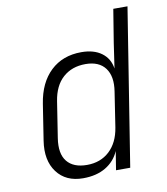

<svg xmlns="http://www.w3.org/2000/svg" viewBox="-83 -800 766 879"><g transform="rotate(-10 300.0 -360.0)"><path d="M233 10Q153 10 111.5 -45.5Q70 -101 84 -191L110 -358Q125 -454 181 -507Q237 -560 324 -560Q382 -560 418 -533.5Q454 -507 461 -460L478 -576L503 -730H569L453 0H387L401 -87Q381 -41 338 -15.5Q295 10 233 10ZM261 -47Q324 -47 365.5 -85.5Q407 -124 418 -193L443 -356Q454 -425 425 -464Q396 -503 333 -503Q270 -503 228.5 -466Q187 -429 176 -358L150 -191Q139 -120 168.5 -83.5Q198 -47 261 -47Z"/></g></svg>

Font: JetBrains Mono NL ExtraLight
Style: Italic
Weight: 200
Italic angle: -9°
Monospace: yes
Designer: Philipp Nurullin, Konstantin Bulenkov
Foundry: JetBrains
Version: Version 2.305; ttfautohint (v1.8.4.7-5d5b)